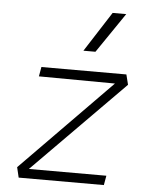

<svg xmlns="http://www.w3.org/2000/svg" viewBox="-55 -841 696 886"><g transform="rotate(5 293.0 -397.5)"><path d="M530.3 -470.7 108.4 -43.9H467.3L459.5 0H64.9L53.7 -47.4L469.7 -471.2L117.2 -473.6L125 -517.6H518.6ZM311.5 -609.4 430.7 -794.9H493.7L367.2 -609.4Z"/></g></svg>

Font: CaskaydiaCove NFP ExtraLight
Style: Italic
Weight: 200
Italic angle: -10°
Designer: Aaron Bell
Foundry: Saja Typeworks
Version: Version 2111.001; VTT 6.35;Nerd Fonts 3.1.1